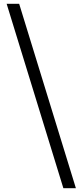

<svg xmlns="http://www.w3.org/2000/svg" viewBox="-20 -863 432 1012"><path d="M81 -843H15L314 129H380Z"/></svg>

Font: Bithumb Trading Sans
Style: Regular
Weight: 400
Designer: HamHyungwon
Foundry: Bithumb
Version: Version 1.300;FEAKit 1.0